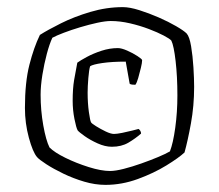

<svg xmlns="http://www.w3.org/2000/svg" viewBox="-20 -751 615 539"><path d="M276 -232Q247 -232 216.5 -241Q186 -250 158 -263.5Q130 -277 110 -290Q90 -303 84 -310Q72 -324 61 -364.5Q50 -405 50 -448Q50 -520 62.5 -569Q75 -618 92 -653Q114 -667 151 -685.5Q188 -704 233.5 -717.5Q279 -731 325 -731Q344 -731 371 -722.5Q398 -714 425.5 -702Q453 -690 474.5 -677.5Q496 -665 504 -657Q512 -648 516.5 -621Q521 -594 523 -562Q525 -530 525 -507Q525 -454 516 -404.5Q507 -355 498 -323Q482 -308 447 -286.5Q412 -265 367 -248.5Q322 -232 276 -232ZM289 -271Q304 -271 327.5 -277Q351 -283 376.5 -292Q402 -301 423.5 -310Q445 -319 457 -326Q466 -349 472 -392.5Q478 -436 478 -483Q478 -536 473 -579.5Q468 -623 461 -637Q457 -642 440 -651Q423 -660 398 -669.5Q373 -679 345 -685.5Q317 -692 291 -692Q276 -692 253 -687Q230 -682 205 -674.5Q180 -667 159 -659Q138 -651 127 -645Q119 -628 111.5 -600Q104 -572 99 -541Q94 -510 94 -485Q94 -441 101.5 -399Q109 -357 119 -337Q133 -323 163.5 -308Q194 -293 229 -282Q264 -271 289 -271ZM294 -339Q275 -339 254 -348.5Q233 -358 217.5 -369Q202 -380 198 -385Q194 -392 189 -417Q184 -442 184 -468Q184 -502 188 -526Q192 -550 197 -575Q205 -581 223.5 -591Q242 -601 265 -608.5Q288 -616 311 -616Q321 -616 337 -609Q353 -602 366 -593.5Q379 -585 379 -582Q379 -575 375.5 -560.5Q372 -546 368 -532Q364 -518 360 -513Q356 -513 351 -513.5Q346 -514 344 -516L333 -578Q294 -578 267 -574Q240 -570 233 -565Q230 -556 228 -532Q226 -508 226 -491Q226 -462 229.5 -436.5Q233 -411 236 -407Q238 -404 250 -396.5Q262 -389 276.5 -382Q291 -375 300 -375Q308 -375 323 -378Q338 -381 351.5 -384.5Q365 -388 369 -389Q372 -387 374 -383.5Q376 -380 376 -376Q360 -362 340.5 -350.5Q321 -339 294 -339Z"/></svg>

Font: Texturina 72pt ExtraLight
Style: Regular
Weight: 200
Designer: Guillermo Torres Carreño
Foundry: Omnibus-Type
Version: Version 1.002; ttfautohint (v1.8.3)